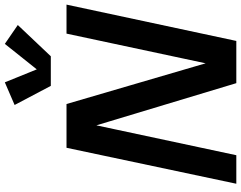

<svg xmlns="http://www.w3.org/2000/svg" viewBox="-122 -876 998 795"><g transform="rotate(-90 377.5 -479.0)"><path d="M13.7 0 162.6 -703.1H343.8L530.8 -64L498.5 -62L635.3 -703.1H755.4L605 0H430.2L236.3 -643.1L269.5 -645L131.8 0ZM592.8 -958.5 670.9 -904.8 541.5 -768.1H418.9L339.8 -918L433.6 -958.5L487.3 -826.2Z"/></g></svg>

Font: Schibsted Grotesk SemiBold
Style: Italic
Weight: 600
Italic angle: -12°
Designer: Bakken & Baeck AS, Henrik Kongsvoll
Foundry: Schibsted ASA
Version: Version 1.100;gftools[0.9.25]